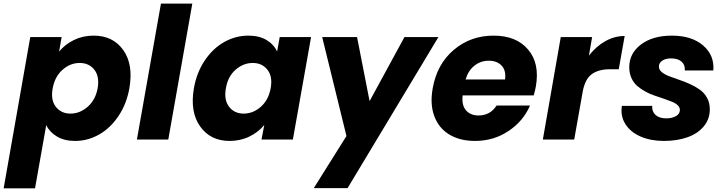

<svg xmlns="http://www.w3.org/2000/svg" viewBox="-56 -760 3952 1046"><path d="M266.1 -479Q297.9 -518.1 346.7 -542Q395.5 -565.9 454.1 -565.9Q559.6 -565.9 615.5 -487.3Q671.4 -408.7 648.9 -279.8Q633.8 -193.8 589.4 -127.7Q544.9 -61.5 483.4 -26.9Q421.9 7.8 353 7.8Q294.9 7.8 254.6 -16.1Q214.4 -40 195.8 -78.1L134.8 266.1H-36.1L108.9 -558.1H279.8ZM476.1 -279.8Q486.8 -343.8 457.8 -380.4Q428.7 -417 377.9 -417Q326.7 -417 284.7 -379.9Q242.7 -342.8 231 -278.8Q219.2 -214.8 248.3 -178Q277.3 -141.1 328.1 -141.1Q379.4 -141.1 421.9 -178.5Q464.4 -215.8 476.1 -279.8Z M689.9 0 820.8 -740.2H991.7L860.8 0Z M1000.5 -279.8Q1015.6 -365.7 1060.1 -431.4Q1104.5 -497.1 1166.3 -531.5Q1228 -565.9 1296.9 -565.9Q1356 -565.9 1396 -542Q1436 -518.1 1453.6 -479L1467.8 -558.1H1638.7L1539.6 0H1368.7L1383.8 -79.1Q1351.6 -40 1302.7 -16.1Q1253.9 7.8 1194.8 7.8Q1090.3 7.8 1034.2 -71.5Q978 -150.9 1000.5 -279.8ZM1320.8 -417Q1270 -417 1227.8 -380.4Q1185.5 -343.8 1174.8 -279.8Q1163.1 -215.8 1191.9 -178.5Q1220.7 -141.1 1271.5 -141.1Q1322.8 -141.1 1364.7 -178Q1406.7 -214.8 1418.5 -278.8Q1430.2 -342.8 1401.1 -379.9Q1372.1 -417 1320.8 -417Z M1831.5 -19 1699.2 -558.1H1889.2L1957.5 -209L2147.5 -558.1H2332.5L1837.4 265.1H1653.3Z M2606.4 -429.2Q2563 -429.2 2529.1 -402.6Q2495.1 -376 2480.5 -327.1H2695.3Q2702.1 -375.5 2677 -402.3Q2651.9 -429.2 2606.4 -429.2ZM2831.5 -185.1Q2795.4 -100.6 2714.6 -46.4Q2633.8 7.8 2532.2 7.8Q2450.2 7.8 2392.6 -26.6Q2335 -61 2310.3 -126.5Q2285.6 -191.9 2301.3 -278.8Q2324.2 -410.2 2415.8 -488Q2507.3 -565.9 2633.3 -565.9Q2756.8 -565.9 2821 -490.2Q2885.3 -414.6 2863.3 -289.1Q2859.4 -267.6 2851.6 -240.2H2464.4Q2458.5 -186.5 2482.9 -158.7Q2507.3 -130.9 2551.3 -130.9Q2614.7 -130.9 2649.4 -185.1Z M3118.2 -258.8 3072.3 0H2901.4L2999 -558.1H3169.9L3152.3 -457Q3190.9 -506.8 3241.2 -535.4Q3291.5 -564 3347.2 -564L3314.9 -382.8H3268.1Q3203.6 -382.8 3167 -355.2Q3130.4 -327.6 3118.2 -258.8Z M3811 -165Q3811 -111.3 3778.3 -71.8Q3745.6 -32.2 3689.2 -12.2Q3632.8 7.8 3561 7.8Q3489.3 7.8 3434.1 -16.1Q3378.9 -40 3351.1 -84Q3323.2 -127.9 3332 -183.1H3497.1Q3495.1 -151.9 3515.6 -133.5Q3536.1 -115.2 3573.7 -115.2Q3605.5 -115.2 3626.7 -127.4Q3647.9 -139.6 3647.9 -161.1Q3647.9 -175.3 3636 -186.8Q3624 -198.2 3604.7 -205.8Q3585.4 -213.4 3560.5 -222.2Q3535.6 -231 3510 -239.3Q3484.4 -247.6 3459.5 -261.5Q3434.6 -275.4 3415.3 -292Q3396 -308.6 3384 -335Q3372.1 -361.3 3372.1 -394Q3372.1 -469.2 3436 -517.6Q3500 -565.9 3604 -565.9Q3712.4 -565.9 3774.7 -512.2Q3836.9 -458.5 3830.1 -376H3674.8Q3677.2 -406.2 3657.2 -424.1Q3637.2 -441.9 3600.1 -441.9Q3570.8 -441.9 3552.2 -429.7Q3533.7 -417.5 3533.7 -397Q3533.7 -380.4 3549.1 -367.4Q3564.5 -354.5 3588.9 -345Q3613.3 -335.4 3642.8 -325.7Q3672.4 -315.9 3701.9 -302.5Q3731.4 -289.1 3755.9 -272Q3780.3 -254.9 3795.7 -227.5Q3811 -200.2 3811 -165Z"/></svg>

Font: SVN-Poppins
Style: Bold Italic
Weight: 700
Italic angle: -10°
Designer: Ninad Kale (Devanagari), Jonny Pinhorn (Latin)
Foundry: Indian Type Foundry
Version: Version 3.002 2017